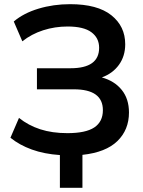

<svg xmlns="http://www.w3.org/2000/svg" viewBox="-20 -735 683 920"><path d="M267 165V8Q192 3 132.5 -18.5Q73 -40 30 -75L71 -170Q116 -134 173 -115.5Q230 -97 303 -97Q391 -97 432 -124.5Q473 -152 473 -207Q473 -307 334 -307H157V-408H318Q455 -408 455 -506Q455 -553 418 -580.5Q381 -608 304 -608Q243 -608 187 -590Q131 -572 87 -537L46 -632Q93 -672 164.5 -693.5Q236 -715 316 -715Q447 -715 513.5 -662Q580 -609 580 -523Q580 -466 550 -424.5Q520 -383 468 -364Q529 -347 563.5 -304Q598 -261 598 -196Q598 -113 542.5 -59Q487 -5 375 7V165Z"/></svg>

Font: MulishBold
Style: Bold
Weight: 700
Designer: Vernon Adams
Foundry: Vernon Adams
Version: Version 3.602; ttfautohint (v1.8.3)